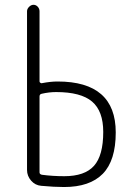

<svg xmlns="http://www.w3.org/2000/svg" viewBox="-20 -750 540 780"><path d="M140.6 -358.4V-49.8Q140.6 -42 150.4 -40Q194.3 -34.2 241.2 -34.2Q324.2 -34.2 361.8 -76.2Q399.4 -118.2 399.4 -213.9Q399.4 -298.8 354 -337.4Q308.6 -376 208 -376Q179.7 -376 149.4 -369.1Q140.6 -367.2 140.6 -358.4ZM147.5 4.9Q123 2.9 106.4 -16.1Q89.8 -35.2 89.8 -59.6V-704.1Q89.8 -713.9 98.1 -722.2Q106.4 -730.5 116.2 -730.5Q126 -730.5 133.3 -722.7Q140.6 -714.8 140.6 -704.1V-418.9Q140.6 -416 144 -413.6Q147.5 -411.1 150.4 -412.1Q185.5 -418.9 213.9 -418.9Q450.2 -418.9 450.2 -211.9Q450.2 -97.7 397.5 -43.9Q344.7 9.8 240.2 9.8Q200.2 9.8 147.5 4.9Z"/></svg>

Font: Rounded Mgen+ 1mn light
Style: Regular
Weight: 200
Designer: [Source Han Sans]
Ryoko NISHIZUKA  (kana & ideographs); Paul D. Hunt (Latin, Greek & Cyrillic); Wenlong ZHANG  (bopomofo
Version: Version 1.059.20150602